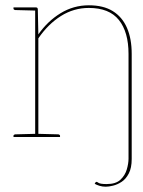

<svg xmlns="http://www.w3.org/2000/svg" viewBox="-20 -518 540 726"><path d="M113 0V-490H116Q123 -490 123 -482L125 -388Q160 -438 209 -468Q258 -498 316 -498Q371 -498 406.5 -476Q442 -454 460 -413Q478 -372 478 -314V0H466V-314Q466 -397 429.5 -442.5Q393 -488 316 -488Q259 -488 210.5 -457.5Q162 -427 125 -373V0ZM380 188Q367 188 356 184.5Q345 181 338 177L341 172Q344 167 351 172.5Q358 178 383 178Q418 178 435.5 161.5Q453 145 459.5 122.5Q466 100 466 82V-36H478V83Q478 117 467 138Q456 159 440 169.5Q424 180 407.5 184Q391 188 380 188ZM31 0V-5Q31 -7 33.5 -8.5Q36 -10 38 -10L115 -12L116 0ZM122 0 123 -12 200 -10Q202 -10 204.5 -8.5Q207 -7 207 -5V0ZM116 -490 115 -478 38 -480Q36 -480 33.5 -481.5Q31 -483 31 -485V-490Z"/></svg>

Font: Aleo Thin
Style: Regular
Weight: 250
Designer: Alessio Laiso
Foundry: Alessio Laiso
Version: Version 2.001;gftools[0.9.29]